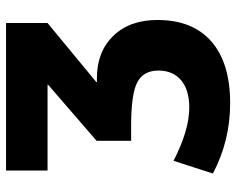

<svg xmlns="http://www.w3.org/2000/svg" viewBox="-93 -677 780 634"><g transform="rotate(-90 297.0 -360.0)"><path d="M51 -730H538V-593L343 -432V-430H356Q443 -430 495.5 -376Q548 -322 548 -230Q548 -114 477 -52Q406 10 273 10Q149 10 41 -47L83 -177Q184 -125 259 -125Q317 -125 349 -152Q381 -179 381 -227Q381 -276 342.5 -296.5Q304 -317 199 -317H149V-431L334 -591V-593H51Z"/></g></svg>

Font: Mplus 1p ExtraBold
Style: Regular
Weight: 800
Version: Version 1.061